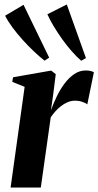

<svg xmlns="http://www.w3.org/2000/svg" viewBox="-20 -841 441 861"><path d="M27.5 0 90.5 -451.5 35 -474 38.5 -494.5 209.5 -524.5 230 -508.5 219 -420.5 208.5 -346.5Q219.5 -377.5 234.8 -409Q250 -440.5 269.8 -466.8Q289.5 -493 313.2 -509Q337 -525 364.5 -525Q379 -525 388 -522.2Q397 -519.5 401 -517L371.5 -373Q368 -377 352 -383.2Q336 -389.5 317 -389.5Q299.5 -389.5 283.5 -382.8Q267.5 -376 253.2 -365Q239 -354 227.5 -340.8Q216 -327.5 207.5 -315L163 0ZM180 -569Q158.5 -585.5 132.8 -609.8Q107 -634 82 -661.8Q57 -689.5 36.2 -717.5Q15.5 -745.5 3 -770.5L85.5 -819.5L200.5 -582.5ZM344 -568.5Q323.5 -586.5 301.5 -611.5Q279.5 -636.5 259 -665.2Q238.5 -694 221 -723Q203.5 -752 192.5 -777L279.5 -821L365.5 -580.5Z"/></svg>

Font: Merriweather 120pt
Style: Bold Italic
Weight: 700
Italic angle: -7.8°
Version: Version 2.101